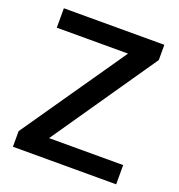

<svg xmlns="http://www.w3.org/2000/svg" viewBox="-129 -818 860 925"><g transform="rotate(20 301.0 -355.5)"><path d="M556.6 -632.8V-710.9H41.5V-611.3H406.7L39.1 -80.1V0H568.4V-98.6H188.5Z"/></g></svg>

Font: Roboto Medium
Style: Regular
Weight: 500
Designer: Google
Version: Version 2.137; 2017